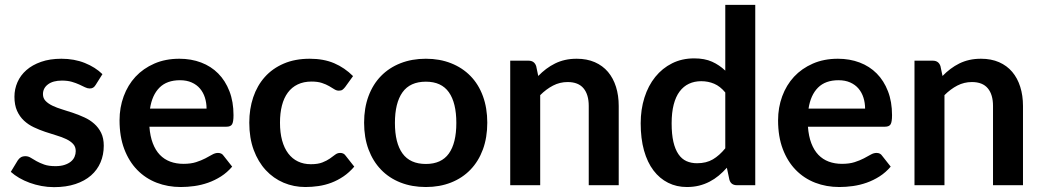

<svg xmlns="http://www.w3.org/2000/svg" viewBox="-20 -763 4290 791"><path d="M374 -413Q369 -405 363.5 -401.8Q358 -398.5 349.5 -398.5Q340.5 -398.5 330.2 -403.5Q320 -408.5 306.5 -414.8Q293 -421 275.8 -426Q258.5 -431 235 -431Q198.5 -431 177.8 -415.5Q157 -400 157 -375Q157 -358.5 167.8 -347.2Q178.5 -336 196.2 -327.5Q214 -319 236.5 -312.2Q259 -305.5 282.2 -297.5Q305.5 -289.5 328 -279.2Q350.5 -269 368.2 -253.2Q386 -237.5 396.8 -215.5Q407.5 -193.5 407.5 -162.5Q407.5 -125.5 394.2 -94.2Q381 -63 355 -40.2Q329 -17.5 290.8 -4.8Q252.5 8 202.5 8Q176 8 150.8 3.2Q125.5 -1.5 102.2 -10Q79 -18.5 59.2 -30Q39.5 -41.5 24.5 -55L53 -102Q58.5 -110.5 66 -115Q73.5 -119.5 85 -119.5Q96.5 -119.5 106.8 -113Q117 -106.5 130.5 -99Q144 -91.5 162.2 -85Q180.5 -78.5 208.5 -78.5Q230.5 -78.5 246.2 -83.8Q262 -89 272.2 -97.5Q282.5 -106 287.2 -117.2Q292 -128.5 292 -140.5Q292 -158.5 281.2 -170Q270.5 -181.5 252.8 -190Q235 -198.5 212.2 -205.2Q189.5 -212 165.8 -220Q142 -228 119.2 -238.8Q96.5 -249.5 78.8 -266Q61 -282.5 50.2 -306.5Q39.5 -330.5 39.5 -364.5Q39.5 -396 52 -424.5Q64.5 -453 88.8 -474.2Q113 -495.5 149.2 -508.2Q185.5 -521 233 -521Q286 -521 329.5 -503.5Q373 -486 402 -457.5Z M719 -521Q767.5 -521 808.5 -505.5Q849.5 -490 879 -460.2Q908.5 -430.5 925.2 -387.2Q942 -344 942 -288.5Q942 -260.5 936 -250.8Q930 -241 913 -241H595.5Q598.5 -201.5 609.5 -172.8Q620.5 -144 638.5 -125.2Q656.5 -106.5 681.2 -97.2Q706 -88 736 -88Q766 -88 787.8 -95Q809.5 -102 825.8 -110.5Q842 -119 854.2 -126Q866.5 -133 878 -133Q893.5 -133 901 -121.5L936.5 -76.5Q916 -52.5 890.5 -36.2Q865 -20 837.2 -10.2Q809.5 -0.5 780.8 3.5Q752 7.5 725 7.5Q671.5 7.5 625.5 -10.2Q579.5 -28 545.5 -62.8Q511.5 -97.5 492 -148.8Q472.5 -200 472.5 -267.5Q472.5 -320 489.5 -366.2Q506.5 -412.5 538.2 -446.8Q570 -481 615.8 -501Q661.5 -521 719 -521ZM721.5 -432.5Q667.5 -432.5 637 -402Q606.5 -371.5 598 -315.5H831Q831 -339.5 824.2 -360.8Q817.5 -382 804 -398Q790.5 -414 769.8 -423.2Q749 -432.5 721.5 -432.5Z M1402 -404.5Q1396.5 -397.5 1391.2 -393.5Q1386 -389.5 1376 -389.5Q1366.5 -389.5 1357.5 -395.2Q1348.5 -401 1336 -408.2Q1323.5 -415.5 1306.2 -421.2Q1289 -427 1263.5 -427Q1231 -427 1206.5 -415.2Q1182 -403.5 1165.8 -381.5Q1149.5 -359.5 1141.5 -328.2Q1133.5 -297 1133.5 -257.5Q1133.5 -216.5 1142.2 -184.5Q1151 -152.5 1167.5 -130.8Q1184 -109 1207.5 -97.8Q1231 -86.5 1260.5 -86.5Q1290 -86.5 1308.2 -93.8Q1326.5 -101 1339 -109.8Q1351.5 -118.5 1360.8 -125.8Q1370 -133 1381.5 -133Q1396.5 -133 1404 -121.5L1439.5 -76.5Q1419 -52.5 1395 -36.2Q1371 -20 1345.2 -10.2Q1319.5 -0.5 1292.2 3.5Q1265 7.5 1238 7.5Q1190.5 7.5 1148.5 -10.2Q1106.5 -28 1075 -62Q1043.5 -96 1025.2 -145.2Q1007 -194.5 1007 -257.5Q1007 -314 1023.2 -362.2Q1039.5 -410.5 1071 -445.8Q1102.5 -481 1149 -501Q1195.5 -521 1256 -521Q1313.5 -521 1356.8 -502.5Q1400 -484 1434.5 -449.5Z M1734.5 -521Q1791.5 -521 1838.2 -502.5Q1885 -484 1918.2 -450Q1951.5 -416 1969.5 -367Q1987.5 -318 1987.5 -257.5Q1987.5 -196.5 1969.5 -147.5Q1951.5 -98.5 1918.2 -64Q1885 -29.5 1838.2 -11Q1791.5 7.5 1734.5 7.5Q1677 7.5 1630 -11Q1583 -29.5 1549.8 -64Q1516.5 -98.5 1498.2 -147.5Q1480 -196.5 1480 -257.5Q1480 -318 1498.2 -367Q1516.5 -416 1549.8 -450Q1583 -484 1630 -502.5Q1677 -521 1734.5 -521ZM1734.5 -87.5Q1798.5 -87.5 1829.2 -130.5Q1860 -173.5 1860 -256.5Q1860 -339.5 1829.2 -383Q1798.5 -426.5 1734.5 -426.5Q1669.5 -426.5 1638.2 -382.8Q1607 -339 1607 -256.5Q1607 -174 1638.2 -130.8Q1669.5 -87.5 1734.5 -87.5Z M2082 0V-513H2157.5Q2181.5 -513 2189 -490.5L2197.5 -450Q2213 -466 2230.2 -479Q2247.5 -492 2266.8 -501.5Q2286 -511 2308 -516Q2330 -521 2356 -521Q2398 -521 2430.5 -506.8Q2463 -492.5 2484.8 -466.8Q2506.5 -441 2517.8 -405.2Q2529 -369.5 2529 -326.5V0H2405.5V-326.5Q2405.5 -373.5 2384 -399.2Q2362.5 -425 2318.5 -425Q2286.5 -425 2258.5 -410.5Q2230.5 -396 2205.5 -371V0Z M3016 0Q2991.5 0 2985 -22.5L2974.5 -72Q2958.5 -54 2941 -39.5Q2923.5 -25 2903.2 -14.5Q2883 -4 2859.8 1.8Q2836.5 7.5 2809.5 7.5Q2767.5 7.5 2732.5 -10Q2697.5 -27.5 2672.2 -60.8Q2647 -94 2633.2 -143Q2619.5 -192 2619.5 -255Q2619.5 -312 2635 -361Q2650.5 -410 2679.5 -446Q2708.5 -482 2749 -502.2Q2789.5 -522.5 2840 -522.5Q2883 -522.5 2913.5 -508.8Q2944 -495 2968 -472V-743H3091.5V0ZM2851.5 -90.5Q2890 -90.5 2917 -106.5Q2944 -122.5 2968 -152V-382Q2947 -407.5 2922.2 -418Q2897.5 -428.5 2869 -428.5Q2841 -428.5 2818.5 -418Q2796 -407.5 2780 -386.2Q2764 -365 2755.5 -332.2Q2747 -299.5 2747 -255Q2747 -210 2754.2 -178.8Q2761.5 -147.5 2775 -127.8Q2788.5 -108 2808 -99.2Q2827.5 -90.5 2851.5 -90.5Z M3432 -521Q3480.5 -521 3521.5 -505.5Q3562.5 -490 3592 -460.2Q3621.5 -430.5 3638.2 -387.2Q3655 -344 3655 -288.5Q3655 -260.5 3649 -250.8Q3643 -241 3626 -241H3308.5Q3311.5 -201.5 3322.5 -172.8Q3333.5 -144 3351.5 -125.2Q3369.5 -106.5 3394.2 -97.2Q3419 -88 3449 -88Q3479 -88 3500.8 -95Q3522.5 -102 3538.8 -110.5Q3555 -119 3567.2 -126Q3579.5 -133 3591 -133Q3606.5 -133 3614 -121.5L3649.5 -76.5Q3629 -52.5 3603.5 -36.2Q3578 -20 3550.2 -10.2Q3522.5 -0.5 3493.8 3.5Q3465 7.5 3438 7.5Q3384.5 7.5 3338.5 -10.2Q3292.5 -28 3258.5 -62.8Q3224.5 -97.5 3205 -148.8Q3185.5 -200 3185.5 -267.5Q3185.5 -320 3202.5 -366.2Q3219.5 -412.5 3251.2 -446.8Q3283 -481 3328.8 -501Q3374.5 -521 3432 -521ZM3434.5 -432.5Q3380.5 -432.5 3350 -402Q3319.5 -371.5 3311 -315.5H3544Q3544 -339.5 3537.2 -360.8Q3530.5 -382 3517 -398Q3503.5 -414 3482.8 -423.2Q3462 -432.5 3434.5 -432.5Z M3747.5 0V-513H3823Q3847 -513 3854.5 -490.5L3863 -450Q3878.5 -466 3895.8 -479Q3913 -492 3932.2 -501.5Q3951.5 -511 3973.5 -516Q3995.5 -521 4021.5 -521Q4063.5 -521 4096 -506.8Q4128.5 -492.5 4150.2 -466.8Q4172 -441 4183.2 -405.2Q4194.5 -369.5 4194.5 -326.5V0H4071V-326.5Q4071 -373.5 4049.5 -399.2Q4028 -425 3984 -425Q3952 -425 3924 -410.5Q3896 -396 3871 -371V0Z"/></svg>

Font: Lato
Style: Bold
Weight: 700
Designer: Lukasz Dziedzic
Foundry: tyPoland Lukasz Dziedzic
Version: Version 2.007; 2014-02-27